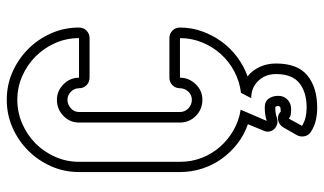

<svg xmlns="http://www.w3.org/2000/svg" viewBox="-220 -552 981 582"><g transform="rotate(-90 271.0 -261.5)"><path d="M259 -732Q304 -732 343.5 -714.5Q383 -697 413 -667Q443 -637 460.5 -597.5Q478 -558 478 -513Q478 -499 468.5 -490Q459 -481 446 -481H326Q313 -481 303.5 -490Q294 -499 294 -513Q294 -527 283.5 -537.5Q273 -548 259 -548Q245 -548 233.5 -538Q222 -528 222 -513V-207Q222 -192 233 -181.5Q244 -171 259 -171Q274 -171 284 -182Q294 -193 294 -207Q294 -221 303.5 -230Q313 -239 326 -239H446Q459 -239 468.5 -230Q478 -221 478 -207Q478 -172 466.5 -140Q455 -108 435.5 -81Q416 -54 388.5 -33.5Q361 -13 330 -2Q348 12 358.5 34.5Q369 57 369 84Q369 150 332.5 179.5Q296 209 235 209Q216 209 197.5 205Q179 201 162 190Q151 183 148.5 170.5Q146 158 152 147L175 107Q183 93 198 90.5Q213 88 224 99Q224 98 231 98Q240 98 240 91Q240 82 236 82Q218 82 207 86Q196 90 187 88Q178 86 171.5 80Q165 74 163 64.5Q161 55 166 45L185 -1Q153 -12 126.5 -32.5Q100 -53 80.5 -80Q61 -107 50.5 -139.5Q40 -172 40 -207V-513Q40 -558 57.5 -597.5Q75 -637 105 -667Q135 -697 174.5 -714.5Q214 -732 259 -732ZM259 -700Q221 -700 186.5 -685Q152 -670 126.5 -644.5Q101 -619 86 -585Q71 -551 71 -513V-207Q71 -172 83 -141Q95 -110 116.5 -85.5Q138 -61 167 -44.5Q196 -28 229 -23L195 56Q213 50 236 50Q254 50 262.5 62Q271 74 271 91Q271 108 259.5 119Q248 130 231 130Q223 130 215.5 129Q208 128 202 123L180 163Q193 171 207 174Q221 177 235 177Q282 177 309.5 155Q337 133 337 84Q337 52 316.5 30.5Q296 9 264 9L280 -22Q314 -26 344.5 -42Q375 -58 397.5 -83Q420 -108 433 -140Q446 -172 446 -207H326Q326 -180 306.5 -159.5Q287 -139 259 -139Q230 -139 210 -159Q190 -179 190 -207V-513Q190 -541 210.5 -560.5Q231 -580 259 -580Q286 -580 306 -560Q326 -540 326 -513H446Q446 -551 431 -585Q416 -619 390.5 -644.5Q365 -670 331 -685Q297 -700 259 -700Z"/></g></svg>

Font: Lichte PostBus
Style: Regular
Weight: 400
Designer: Peter Wiegel
Version: Version 1.001